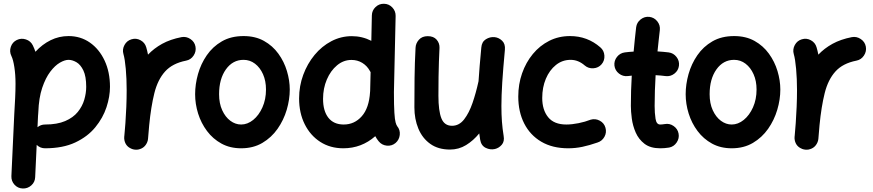

<svg xmlns="http://www.w3.org/2000/svg" viewBox="-20 -750 4754 1045"><path d="M103.5 275.9Q76.7 274.9 58.8 255.1Q41 235.4 42 208.5L57.6 -127.4Q60.5 -175.3 62.5 -216.8Q64.5 -258.3 64.5 -294.4Q64.5 -343.8 58.1 -384.8Q51.8 -425.8 42 -445.3Q30.3 -469.2 38.8 -494.9Q47.4 -520.5 71.3 -532.2Q95.2 -543.9 121.1 -535.4Q147 -526.9 158.7 -502.9Q166.5 -486.8 172.9 -468.3Q210 -508.8 255.6 -531.2Q301.3 -553.7 353 -553.7Q418.5 -553.7 469.2 -518.3Q520 -482.9 549.3 -420.4Q578.6 -357.9 578.6 -277.3Q578.6 -224.6 559.6 -166.5Q540.5 -108.4 498.8 -57.4Q457 -6.3 389.6 25.4Q322.3 57.1 225.1 57.1Q198.7 57.1 179.7 38.6L171.4 214.4Q170.4 241.2 150.4 259Q130.4 276.9 103.5 275.9ZM187 -119.6 184.1 -57.6Q202.1 -72.3 225.1 -72.3Q291 -72.3 334.7 -91.1Q378.4 -109.9 403.3 -140.6Q428.2 -171.4 438.7 -207.3Q449.2 -243.2 449.2 -277.3Q449.2 -334.5 433.8 -366.5Q418.5 -398.4 396 -411.4Q373.5 -424.3 353 -424.3Q332.5 -424.3 305.9 -408.9Q279.3 -393.6 253.7 -359.9Q228 -326.2 209.7 -272Q191.4 -217.8 188.5 -139.6Q188.5 -135.7 188 -131.8Q187.5 -124.5 187 -119.6Z M714.4 64.5Q705.6 63.5 697.3 60.5Q697.3 60.5 696.8 60.1Q696.3 60.1 695.8 59.6Q664.1 46.9 657.2 13.2Q655.3 3.4 656.2 -6.3Q656.2 -8.3 656.7 -10.3Q658.2 -27.8 659.7 -45.4Q661.1 -63 662.6 -80.6Q665.5 -122.1 667.5 -168.2Q669.4 -214.4 669.4 -259.8Q669.4 -321.3 664.6 -375.2Q659.7 -429.2 651.9 -455.6Q644.5 -481 657.5 -504.9Q670.4 -528.8 695.8 -536.1Q721.2 -543.9 744.9 -531Q768.6 -518.1 775.9 -492.7Q781.2 -474.6 785.6 -452.6Q817.9 -486.8 862.5 -511.5Q907.2 -536.1 967.8 -547.9Q993.7 -552.7 1016.4 -537.6Q1039.1 -522.5 1043.9 -496.6Q1048.8 -470.2 1033.7 -447.5Q1018.6 -424.8 992.7 -419.9Q918.5 -405.3 878.4 -360.8Q838.4 -316.4 820.1 -242.9Q801.8 -169.4 792 -68.4Q789.1 -28.8 785.6 6.3Q784.7 16.1 780.8 24.9Q767.1 56.6 733.9 63.5Q732.9 63.5 732.4 64Q732.4 64 731.9 64Q723.1 65.4 714.4 64.5Z M1305.7 -553.7Q1369.6 -553.7 1416.7 -527.3Q1463.9 -501 1495.1 -457.8Q1526.4 -414.6 1541.7 -363.3Q1557.1 -312 1557.1 -262.7Q1557.1 -208.5 1540.5 -152.3Q1523.9 -96.2 1490.7 -48.8Q1457.5 -1.5 1408 27.8Q1358.4 57.1 1292.5 57.1Q1231.9 57.1 1185.3 31.5Q1138.7 5.9 1106.7 -36.9Q1074.7 -79.6 1058.3 -131.8Q1042 -184.1 1042 -237.3Q1042 -291 1057.6 -346.7Q1073.2 -402.3 1105.5 -449.2Q1137.7 -496.1 1187.5 -524.9Q1237.3 -553.7 1305.7 -553.7ZM1305.7 -424.3Q1246.6 -424.3 1209.5 -372.3Q1172.4 -320.3 1172.4 -237.3Q1172.4 -187 1189.5 -149.9Q1206.5 -112.8 1233.9 -92.5Q1261.2 -72.3 1292.5 -72.3Q1327.1 -72.3 1358.2 -97.4Q1389.2 -122.6 1408.4 -165.8Q1427.7 -209 1427.7 -262.7Q1427.7 -309.6 1411.6 -345.9Q1395.5 -382.3 1367.9 -403.3Q1340.3 -424.3 1305.7 -424.3Z M1895 -553.2Q1951.2 -553.2 2001 -527.8L2003.9 -666Q2004.4 -692.9 2023.7 -711.4Q2043 -730 2069.8 -729.5Q2096.7 -729 2115.2 -709.5Q2133.8 -689.9 2133.3 -663.1L2124 -249Q2124 -174.3 2126.5 -136.5Q2128.9 -98.6 2133.1 -84Q2137.2 -69.3 2141.6 -63.5Q2158.7 -43 2155.8 -15.9Q2152.8 11.2 2132.8 28.3Q2112.3 45.4 2085.2 42.7Q2058.1 40 2041 19Q2030.3 5.9 2022.5 -8.8Q1947.8 57.1 1848.6 57.1Q1777.3 57.1 1723.1 22.2Q1668.9 -12.7 1638.4 -74Q1607.9 -135.3 1607.9 -214.4Q1607.9 -281.7 1630.4 -342.5Q1652.8 -403.3 1692.1 -450.9Q1731.4 -498.5 1783.7 -525.9Q1835.9 -553.2 1895 -553.2ZM1738.3 -211.9Q1738.3 -146 1767.3 -109.1Q1796.4 -72.3 1850.6 -72.3Q1909.2 -72.3 1949 -117.2Q1988.8 -162.1 1994.1 -249Q1994.1 -252 1994.6 -254.9L1997.1 -357.4Q1994.6 -360.8 1992.7 -364.7Q1977.5 -392.1 1951.4 -408Q1925.3 -423.8 1893.1 -423.8Q1849.6 -423.8 1814.5 -394.5Q1779.3 -365.2 1758.8 -317.1Q1738.3 -269 1738.3 -211.9Z M2728 -479Q2718.3 -374.5 2713.6 -301.5Q2709 -228.5 2709 -173.3Q2709 -127 2711.9 -88.1Q2714.8 -49.3 2721.2 -10.3Q2726.6 19.5 2711.2 37.6Q2695.8 55.7 2673.8 61Q2648.4 66.9 2623.5 54.7Q2598.6 42.5 2593.3 9.8Q2590.3 -7.3 2588.4 -23.9Q2556.6 15.1 2516.8 39.6Q2477.1 64 2429.2 64Q2365.2 64 2322 33.2Q2278.8 2.4 2257.1 -49.8Q2235.4 -102.1 2235.4 -165.5Q2235.4 -243.7 2236.3 -325.4Q2237.3 -407.2 2241.7 -489.7Q2242.7 -514.2 2260 -533.7Q2277.3 -553.2 2308.1 -553.2Q2339.8 -553.2 2356.4 -534.2Q2373 -515.1 2372.1 -489.7Q2370.1 -451.2 2368.9 -413.6Q2367.7 -376 2366.9 -331.8Q2366.2 -287.6 2366.2 -228.5Q2366.2 -147 2382.3 -106.2Q2398.4 -65.4 2440.4 -65.4Q2479 -65.4 2506.1 -100.3Q2533.2 -135.3 2552 -190.2Q2570.8 -245.1 2584 -305.7L2584.5 -308.1Q2586.9 -347.2 2590.8 -392.6Q2594.7 -438 2599.6 -491.2Q2602.1 -522.5 2624.5 -536.4Q2647 -550.3 2671.9 -547.9Q2695.3 -545.4 2713.1 -528.1Q2731 -510.7 2728 -479Z M3254.4 -400.4Q3237.3 -380.4 3210 -378.4Q3182.6 -376.5 3162.6 -393.6Q3127.4 -424.3 3085.9 -424.3Q3040.5 -424.3 3005.6 -396.2Q2970.7 -368.2 2950.9 -321.3Q2931.2 -274.4 2931.2 -216.8Q2931.2 -151.9 2963.4 -112.1Q2995.6 -72.3 3062.5 -72.3Q3092.8 -72.3 3128.9 -79.6Q3165 -86.9 3194.8 -98.6Q3220.2 -106 3244.1 -93.3Q3268.1 -80.6 3275.4 -54.7Q3282.7 -28.8 3269.8 -5.4Q3256.8 18.1 3231.4 25.9Q3188 41 3149.9 49.1Q3111.8 57.1 3072.8 57.1Q2986.8 57.1 2926 21.2Q2865.2 -14.6 2833 -78.1Q2800.8 -141.6 2800.8 -224.6Q2800.8 -291.5 2821.5 -350.8Q2842.3 -410.2 2879.9 -455.8Q2917.5 -501.5 2969 -527.6Q3020.5 -553.7 3082.5 -553.7Q3177.2 -553.7 3247.6 -492.2Q3267.6 -475.1 3269.5 -447.8Q3271.5 -420.4 3254.4 -400.4Z M3675.3 -392.1Q3671.9 -365.7 3650.4 -349.1Q3628.9 -332.5 3602.5 -335.9Q3577.1 -339.4 3548.3 -340.8Q3545.9 -299.3 3544.4 -257.3Q3543 -215.3 3543 -173.3Q3543 -134.8 3547.9 -103.5Q3552.7 -72.3 3573.2 -72.3Q3582.5 -72.3 3598.1 -74.7Q3624 -79.6 3646.2 -64.2Q3668.5 -48.8 3673.3 -22.9Q3678.2 2.9 3662.8 25.6Q3647.5 48.3 3621.6 53.2Q3608.4 55.2 3596.4 56.2Q3584.5 57.1 3573.2 57.1Q3520 57.1 3488 32.7Q3456.1 8.3 3439.9 -28.8Q3423.8 -65.9 3418.7 -105Q3413.6 -144 3413.6 -173.3Q3413.6 -215.3 3414.8 -256.6Q3416 -297.9 3418.5 -338.4Q3407.2 -337.4 3396.5 -335.9Q3370.1 -333 3348.9 -349.6Q3327.6 -366.2 3324.2 -392.6Q3321.3 -418.9 3337.9 -440.2Q3354.5 -461.4 3380.9 -464.8Q3403.8 -467.8 3428.7 -469.2Q3431.6 -502.4 3435.1 -535.6Q3438.5 -568.8 3442.4 -601.6Q3445.8 -627.9 3467 -644.5Q3488.3 -661.1 3514.6 -658.2Q3541 -654.8 3557.6 -633.8Q3574.2 -612.8 3571.3 -586.4Q3567.9 -557.1 3564.7 -528.1Q3561.5 -499 3558.6 -470.2Q3590.3 -468.3 3619.1 -464.8Q3645.5 -461.4 3662.1 -439.9Q3678.7 -418.5 3675.3 -392.1Z M3975.6 -553.7Q4039.6 -553.7 4086.7 -527.3Q4133.8 -501 4165 -457.8Q4196.3 -414.6 4211.7 -363.3Q4227.1 -312 4227.1 -262.7Q4227.1 -208.5 4210.4 -152.3Q4193.8 -96.2 4160.6 -48.8Q4127.4 -1.5 4077.9 27.8Q4028.3 57.1 3962.4 57.1Q3901.9 57.1 3855.2 31.5Q3808.6 5.9 3776.6 -36.9Q3744.6 -79.6 3728.3 -131.8Q3711.9 -184.1 3711.9 -237.3Q3711.9 -291 3727.5 -346.7Q3743.2 -402.3 3775.4 -449.2Q3807.6 -496.1 3857.4 -524.9Q3907.2 -553.7 3975.6 -553.7ZM3975.6 -424.3Q3916.5 -424.3 3879.4 -372.3Q3842.3 -320.3 3842.3 -237.3Q3842.3 -187 3859.4 -149.9Q3876.5 -112.8 3903.8 -92.5Q3931.2 -72.3 3962.4 -72.3Q3997.1 -72.3 4028.1 -97.4Q4059.1 -122.6 4078.4 -165.8Q4097.7 -209 4097.7 -262.7Q4097.7 -309.6 4081.5 -345.9Q4065.4 -382.3 4037.8 -403.3Q4010.3 -424.3 3975.6 -424.3Z M4362.8 64.5Q4354 63.5 4345.7 60.5Q4345.7 60.5 4345.2 60.1Q4344.7 60.1 4344.2 59.6Q4312.5 46.9 4305.7 13.2Q4303.7 3.4 4304.7 -6.3Q4304.7 -8.3 4305.2 -10.3Q4306.6 -27.8 4308.1 -45.4Q4309.6 -63 4311 -80.6Q4314 -122.1 4315.9 -168.2Q4317.9 -214.4 4317.9 -259.8Q4317.9 -321.3 4313 -375.2Q4308.1 -429.2 4300.3 -455.6Q4293 -481 4305.9 -504.9Q4318.8 -528.8 4344.2 -536.1Q4369.6 -543.9 4393.3 -531Q4417 -518.1 4424.3 -492.7Q4429.7 -474.6 4434.1 -452.6Q4466.3 -486.8 4511 -511.5Q4555.7 -536.1 4616.2 -547.9Q4642.1 -552.7 4664.8 -537.6Q4687.5 -522.5 4692.4 -496.6Q4697.3 -470.2 4682.1 -447.5Q4667 -424.8 4641.1 -419.9Q4566.9 -405.3 4526.9 -360.8Q4486.8 -316.4 4468.5 -242.9Q4450.2 -169.4 4440.4 -68.4Q4437.5 -28.8 4434.1 6.3Q4433.1 16.1 4429.2 24.9Q4415.5 56.6 4382.3 63.5Q4381.3 63.5 4380.9 64Q4380.9 64 4380.4 64Q4371.6 65.4 4362.8 64.5Z"/></svg>

Font: Mikhak Bold
Style: Regular
Weight: 700
Designer: Amin Abedi
Version: Version 3.3